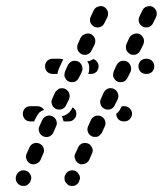

<svg xmlns="http://www.w3.org/2000/svg" viewBox="-20 -586 535 631"><path d="M46 23Q51 25 56 25Q61 25 66 24Q70 22 74 18Q78 15 80 11V9Q82 5 83 0Q83 -5 81 -10Q79 -14 76 -18Q73 -22 68 -24Q59 -28 49 -25Q39 -21 35 -12L34 -11Q30 -1 33 9Q37 18 46 23ZM193 9Q195 13 199 17Q202 21 206 23Q216 27 226 24Q235 20 240 11V9Q242 5 243 0Q243 -5 241 -10Q239 -14 236 -18Q233 -22 228 -24Q219 -28 209 -25Q199 -21 195 -12L194 -11Q192 -6 192 -1Q192 4 193 9ZM80 -48Q89 -44 99 -48Q108 -51 113 -60L122 -81Q127 -90 123 -100Q120 -109 110 -114Q101 -118 91 -115Q81 -111 77 -102L68 -82Q63 -72 67 -63Q70 -53 80 -48ZM227 -63Q228 -58 232 -54Q235 -50 240 -48Q244 -46 249 -46Q254 -46 259 -48Q263 -49 267 -53Q271 -56 273 -60L282 -81Q284 -85 285 -90Q285 -95 283 -100Q281 -104 278 -108Q275 -112 270 -114Q261 -118 251 -115Q241 -111 237 -102L228 -82Q225 -77 225 -72Q225 -67 227 -63ZM122 -138Q131 -134 141 -137Q151 -141 155 -150L164 -170Q169 -180 165 -190Q162 -199 152 -204Q143 -208 133 -205Q124 -201 119 -192L110 -172Q105 -162 109 -152Q112 -143 122 -138ZM282 -138Q286 -136 291 -136Q296 -136 301 -137Q306 -139 309 -143Q313 -146 315 -150L324 -170Q329 -180 325 -190Q322 -199 312 -204Q308 -206 303 -206Q298 -206 293 -205Q289 -203 285 -200Q281 -196 279 -192L270 -172Q265 -162 269 -152Q272 -143 282 -138ZM125 -225Q121 -231 115 -234Q110 -237 103 -237H80Q69 -237 62 -230Q55 -222 55 -212Q55 -202 62 -194Q69 -187 80 -187H92L99 -201Q103 -209 109 -216Q116 -222 125 -225ZM189 -187H206Q216 -187 223 -194Q231 -202 231 -212Q231 -219 228 -224Q224 -230 219 -233L217 -231Q214 -223 207 -216Q200 -210 191 -206Q187 -205 183 -204Q185 -201 186 -197Q188 -192 189 -187ZM387 -237H389Q399 -237 406 -230Q414 -222 414 -212Q414 -202 406 -194Q399 -187 389 -187H387Q376 -187 369 -194Q362 -202 362 -212Q365 -214 367 -216Q374 -223 377 -231L380 -236Q382 -237 383 -237Q385 -237 387 -237ZM324 -228Q333 -224 343 -227Q353 -231 357 -240L367 -260Q371 -270 367 -280Q364 -289 354 -294Q345 -298 335 -295Q326 -291 321 -282L312 -262Q307 -252 311 -242Q314 -233 324 -228ZM164 -228Q173 -224 183 -227Q193 -231 197 -240L207 -260Q209 -265 209 -270Q209 -275 207 -280Q206 -284 202 -288Q199 -292 194 -294Q190 -296 185 -296Q180 -296 175 -295Q171 -293 167 -289Q163 -286 161 -282L152 -262Q147 -252 151 -242Q154 -233 164 -228ZM193 -332Q195 -328 198 -324Q201 -320 206 -318Q210 -316 215 -316Q220 -316 225 -317Q230 -319 233 -322Q237 -326 239 -330L249 -350Q253 -360 249 -370Q246 -379 237 -384Q227 -388 217 -385Q208 -381 203 -372L194 -352Q192 -347 192 -342Q191 -337 193 -332ZM353 -332Q355 -328 358 -324Q361 -320 366 -318Q370 -316 375 -316Q380 -316 385 -317Q390 -319 393 -322Q397 -326 399 -330L409 -350Q413 -360 409 -370Q406 -379 397 -384Q387 -388 377 -385Q368 -381 363 -372L354 -352Q352 -347 352 -342Q351 -337 353 -332ZM183 -392Q180 -393 177 -393H153Q143 -393 135 -386Q128 -378 128 -368Q128 -358 135 -350Q143 -343 153 -343H169Q169 -343 169 -344Q170 -353 174 -361L183 -381Q185 -386 188 -390Q186 -392 183 -392ZM270 -343H279Q289 -343 297 -350Q304 -358 304 -368Q304 -376 299 -383Q294 -390 286 -392Q281 -388 275 -386Q271 -385 267 -384Q269 -381 271 -377Q274 -368 273 -358Q273 -350 270 -343ZM487 -368Q487 -378 480 -386Q472 -393 462 -393H460Q450 -393 442 -386Q435 -378 435 -368Q435 -358 442 -350Q450 -343 460 -343H462Q472 -343 480 -350Q487 -358 487 -368ZM248 -408Q257 -404 267 -407Q277 -411 281 -420L291 -440Q295 -450 292 -459Q288 -469 279 -474Q269 -478 260 -474Q250 -471 245 -462L236 -442Q232 -432 235 -422Q239 -413 248 -408ZM408 -408Q417 -404 427 -407Q437 -411 441 -420L451 -440Q455 -450 452 -459Q448 -469 439 -474Q429 -478 420 -474Q410 -471 405 -462L396 -442Q392 -432 395 -422Q399 -413 408 -408ZM290 -498Q300 -494 309 -497Q319 -501 323 -510L333 -530Q337 -540 334 -549Q330 -559 321 -564Q316 -566 311 -566Q306 -566 302 -564Q297 -563 293 -559Q290 -556 288 -552L278 -531Q274 -522 277 -512Q281 -503 290 -498ZM450 -498Q460 -494 469 -497Q479 -501 483 -510L493 -530Q497 -540 494 -549Q490 -559 481 -564Q476 -566 471 -566Q466 -566 462 -564Q457 -563 453 -559Q450 -556 448 -552L438 -531Q434 -522 437 -512Q441 -503 450 -498Z"/></svg>

Font: FRB American Cursive Guidelines Dashed Black
Style: Bold Italic
Weight: 900
Italic angle: -25°
Version: Version 2.0;Modular Font Editor K font №1